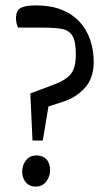

<svg xmlns="http://www.w3.org/2000/svg" viewBox="-20 -682 401 709"><path d="M100 -163 92 -337 180 -370Q221 -385 240.5 -407.5Q260 -430 260 -481Q260 -530 247 -550.5Q234 -571 207 -575.5Q180 -580 138 -580H47Q43 -587 41 -596.5Q39 -606 39 -613Q39 -628 43.5 -639Q48 -650 64 -656Q80 -662 114 -662Q167 -662 206.5 -646.5Q246 -631 272.5 -603Q299 -575 312.5 -536.5Q326 -498 326 -453Q326 -393 293 -357Q260 -321 212 -306L159 -289L138 -163ZM111 7Q89 7 75.5 -8.5Q62 -24 62 -49Q62 -72 76 -90Q90 -108 115 -108Q138 -108 151.5 -93.5Q165 -79 165 -53Q165 -31 151 -12Q137 7 111 7Z"/></svg>

Font: Faustina Light
Style: Regular
Weight: 300
Designer: Alfonso Garcia
Foundry: http://www.omnibus-type.com
Version: Version 1.200